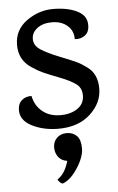

<svg xmlns="http://www.w3.org/2000/svg" viewBox="-54 -547 514 839"><g transform="rotate(-5 203.0 -127.5)"><path d="M185 15Q121 14 72 -11.5Q23 -37 24 -82Q24 -109 41.5 -124Q59 -139 84 -138Q93 -95 124 -69.5Q155 -44 201 -43.5Q247 -43 277 -63Q307 -83 308 -118Q309 -153 285 -171Q261 -189 213 -207.5Q165 -226 143 -236Q121 -246 94 -264Q40 -300 40.5 -366Q41 -432 95 -470.5Q149 -509 212.5 -508.5Q276 -508 317.5 -487Q359 -466 358 -424Q358 -394 338.5 -380Q319 -366 294 -369Q295 -404 270 -427Q245 -450 204.5 -451Q164 -452 138 -433.5Q112 -415 111.5 -386Q111 -357 140 -338Q169 -319 222 -298Q275 -277 295 -267.5Q315 -258 339 -240Q382 -209 382 -145Q382 -81 328.5 -32.5Q275 16 185 15ZM190 254Q184 257 175 248.5Q166 240 166 235Q200 213 215 158Q191 155 177 137.5Q163 120 163 95Q163 70 179.5 53.5Q196 37 223 37Q250 37 267 54Q284 71 284 108.5Q284 146 254 193Q224 240 190 254Z"/></g></svg>

Font: Karma Medium
Style: Regular
Weight: 500
Designer: Joana Correia
Foundry: Indian Type Foundry
Version: Version 1.202;PS 1.0;hotconv 1.0.78;makeotf.lib2.5.61930; tt